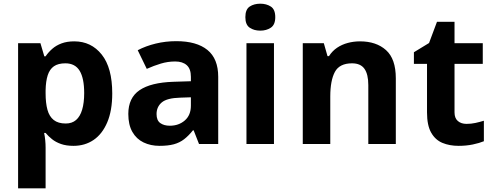

<svg xmlns="http://www.w3.org/2000/svg" viewBox="-20 -780 2673 1040"><path d="M382 -556Q474 -556 531 -484.5Q588 -413 588 -274Q588 -181 561 -117.5Q534 -54 487 -22Q440 10 378 10Q339 10 310.5 0Q282 -10 262 -26Q242 -42 227 -60H219Q223 -41 225 -20.5Q227 0 227 20V240H78V-546H199L220 -475H227Q242 -497 263 -515.5Q284 -534 313.5 -545Q343 -556 382 -556ZM334 -437Q295 -437 272 -421Q249 -405 238.5 -372.5Q228 -340 227 -291V-275Q227 -222 237 -185.5Q247 -149 271 -130Q295 -111 336 -111Q370 -111 392 -130Q414 -149 425 -186Q436 -223 436 -276Q436 -356 411.5 -396.5Q387 -437 334 -437Z M935 -557Q1045 -557 1103.5 -509.5Q1162 -462 1162 -364V0H1058L1029 -74H1025Q1002 -45 977.5 -26Q953 -7 921.5 1.5Q890 10 844 10Q796 10 757.5 -8.5Q719 -27 697 -65.5Q675 -104 675 -163Q675 -250 736 -291.5Q797 -333 919 -337L1014 -340V-364Q1014 -407 991.5 -427Q969 -447 929 -447Q889 -447 851 -435.5Q813 -424 775 -407L726 -508Q770 -531 823.5 -544Q877 -557 935 -557ZM956 -251Q884 -249 856 -225Q828 -201 828 -162Q828 -128 848 -113.5Q868 -99 900 -99Q948 -99 981 -127.5Q1014 -156 1014 -208V-253Z M1464 -546V0H1315V-546ZM1390 -760Q1423 -760 1447 -744.5Q1471 -729 1471 -687Q1471 -646 1447 -630Q1423 -614 1390 -614Q1356 -614 1332.5 -630Q1309 -646 1309 -687Q1309 -729 1332.5 -744.5Q1356 -760 1390 -760Z M1930 -556Q2018 -556 2071 -508.5Q2124 -461 2124 -356V0H1975V-319Q1975 -378 1954 -407.5Q1933 -437 1887 -437Q1819 -437 1794 -390.5Q1769 -344 1769 -257V0H1620V-546H1734L1754 -476H1762Q1780 -504 1806 -521.5Q1832 -539 1864 -547.5Q1896 -556 1930 -556Z M2507 -109Q2532 -109 2555 -114Q2578 -119 2601 -126V-15Q2577 -5 2541.5 2.5Q2506 10 2464 10Q2415 10 2376.5 -6Q2338 -22 2315.5 -61.5Q2293 -101 2293 -171V-434H2222V-497L2304 -547L2347 -662H2442V-546H2595V-434H2442V-171Q2442 -140 2460 -124.5Q2478 -109 2507 -109Z"/></svg>

Font: Noto Sans Devanagari
Style: Bold
Weight: 700
Version: Version 2.003